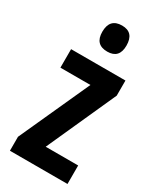

<svg xmlns="http://www.w3.org/2000/svg" viewBox="-193 -818 731 881"><g transform="rotate(30 172.5 -377.5)"><path d="M326 0H21V-74L190 -446H31V-544H319V-464L154 -98H326ZM180 -755Q243 -755 243 -685Q243 -617 180 -617Q115 -617 115 -685Q115 -755 180 -755Z"/></g></svg>

Font: Noto Sans Bengali ExtraCondensed SemiBold
Style: Regular
Weight: 600
Width: 2
Designer: Joana Ranito - Universal Thirst; Jelle Bosma - Monotype Design Team
Foundry: Universal Thirst ehf.
Version: Version 3.000; ttfautohint (v1.8.4.7-5d5b)